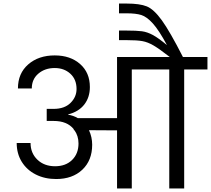

<svg xmlns="http://www.w3.org/2000/svg" viewBox="-20 -1061 1188 1081"><path d="M1148 -740V-670H1017V0H933V-670H722V0H639V-327L481 -328Q499 -289 499 -246Q499 -158 443.5 -105.5Q388 -53 296 -53Q232 -53 181.5 -78.5Q131 -104 102.5 -150Q74 -196 74 -256H152Q152 -199 190.5 -162Q229 -125 290 -125Q350 -125 386 -160.5Q422 -196 422 -253Q422 -296 399 -328H396L395 -334Q358 -380 282 -380H243V-448H282Q343 -448 377 -481.5Q411 -515 411 -560Q411 -614 376 -646Q341 -678 288 -678Q233 -678 196 -646.5Q159 -615 159 -563H81Q81 -648 139 -698.5Q197 -749 288 -749Q376 -749 431 -700.5Q486 -652 486 -571Q486 -513 454.5 -472.5Q423 -432 364 -417V-415Q392 -411 418 -396H639V-740H936Q877 -786 844.5 -805Q812 -824 781.5 -829.5Q751 -835 693 -835H650V-889H691Q749 -889 779 -885Q809 -881 840.5 -864Q872 -847 920 -807Q875 -891 840.5 -929Q806 -967 775.5 -976.5Q745 -986 694 -986H650V-1041H693Q767 -1041 806.5 -1025Q846 -1009 891 -947Q936 -885 1010 -740Z"/></svg>

Font: Poppins A&M
Style: Regular-A&M
Weight: 400
Designer: Ninad Kale (Devanagari), Jonny Pinhorn (Latin)
Foundry: Indian Type Foundry
Version: 4.004